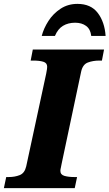

<svg xmlns="http://www.w3.org/2000/svg" viewBox="-44 -969 564 989"><path d="M-24 0 -12 -57H1Q32 -57 57.5 -67Q83 -77 91 -112L194 -590Q197 -605 198 -613Q199 -621 199 -625Q199 -645 179 -651Q159 -657 127 -657H114L125 -714H492L481 -657H468Q435 -657 408.5 -647Q382 -637 374 -600L274 -128Q272 -115 269.5 -105.5Q267 -96 267 -89Q267 -69 288 -63Q309 -57 340 -57H353L341 0ZM171 -784Q181 -823 205.5 -861Q230 -899 268 -924Q306 -949 355 -949Q424 -949 459.5 -902.5Q495 -856 500 -784H426Q422 -819 399.5 -835.5Q377 -852 343 -852Q307 -852 280.5 -836Q254 -820 239 -784Z"/></svg>

Font: Noto Serif ExtraBold
Style: Italic
Weight: 800
Italic angle: -12°
Designer: Monotype Design Team
Foundry: Monotype Imaging Inc.
Version: Version 2.013